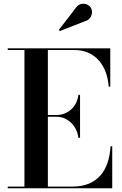

<svg xmlns="http://www.w3.org/2000/svg" viewBox="-20 -1009 655 1029"><path d="M437.5 -896C470 -905 482 -944 466.5 -968.5C452.5 -990.5 410.5 -1001.5 386.5 -967L295.5 -849L300.5 -842.5ZM400 -270.5H409V-500.5H400C392.5 -433.5 340 -392.5 283 -392.5H236.5V-741H378C495 -741 555 -652 562.5 -545H571V-750H21.5V-741H111V-9H21.5V0H581.5V-225H572.5C565 -98 505 -9 368 -9H236.5V-383.5H283C340 -383.5 392.5 -337.5 400 -270.5Z"/></svg>

Font: Bodoni* 24pt Medium
Style: Regular
Weight: 500
Version: Version 2.3